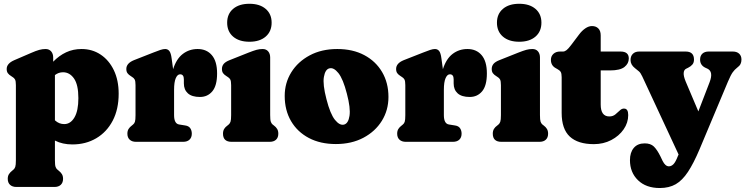

<svg xmlns="http://www.w3.org/2000/svg" viewBox="-20 -732 3847 991"><path d="M254.5 -435.5V-413.5Q285 -445 321.2 -462Q357.5 -479 401 -479Q456.5 -479 499.8 -450Q543 -421 567.8 -369.2Q592.5 -317.5 592.5 -248.5Q592.5 -168 561.8 -109.2Q531 -50.5 477 -18.5Q423 13.5 353.5 13.5Q302.5 13.5 263.5 -6.5V95Q263.5 120 266.8 129.2Q270 138.5 276.5 143.5L282.5 148.5Q293.5 157 299.5 166.8Q305.5 176.5 305.5 191Q305.5 210.5 293.8 221.8Q282 233 261.5 233H64.5Q44 233 32 222Q20 211 20 191Q20 176.5 26.2 166.8Q32.5 157 43.5 148.5L49.5 143.5Q55.5 138.5 58.8 129.2Q62 120 62 95V-292.5Q62 -313.5 57.5 -321.8Q53 -330 44 -335L38 -339Q26.5 -346 20.5 -354.2Q14.5 -362.5 14.5 -376Q14.5 -404.5 54 -421.5L141 -459Q166 -470 182.5 -474.5Q199 -479 215 -479Q233.5 -479 244 -466.8Q254.5 -454.5 254.5 -435.5ZM305.5 -359Q282 -359 263.5 -344.5V-111Q275 -100.5 286.8 -96Q298.5 -91.5 311.5 -91.5Q344 -91.5 364.2 -125.8Q384.5 -160 384.5 -225.5Q384.5 -294.5 362 -326.8Q339.5 -359 305.5 -359Z M866 -429.5 873.5 -375Q890.5 -428.5 923.8 -453.8Q957 -479 1000 -479Q1046.5 -479 1073.5 -447.2Q1100.5 -415.5 1100.5 -353Q1100.5 -290 1076 -260.8Q1051.5 -231.5 1012 -231.5Q970.5 -231.5 949.8 -250.2Q929 -269 929 -301.5V-322.5Q929 -348.5 909.5 -348.5Q896 -348.5 887.2 -328.5Q878.5 -308.5 878.5 -268.5V-138Q878.5 -93.5 904.5 -89.5L935.5 -84.5Q954 -82 962 -70.2Q970 -58.5 970 -42Q970 -22.5 958.2 -11.2Q946.5 0 925 0H682Q661.5 0 649.5 -11Q637.5 -22 637.5 -42Q637.5 -56.5 643.5 -66.2Q649.5 -76 661 -84.5L667 -89.5Q673.5 -94.5 676.5 -103.8Q679.5 -113 679.5 -138V-292.5Q679.5 -313.5 675 -321.8Q670.5 -330 661.5 -335L655.5 -339Q644 -346 638 -354.2Q632 -362.5 632 -376Q632 -405.5 671.5 -421.5L772 -461Q793 -469.5 807.5 -474.2Q822 -479 832.5 -479Q846 -479 854.2 -468.5Q862.5 -458 866 -429.5Z M1267.5 -516.5Q1214 -516.5 1183.2 -543Q1152.5 -569.5 1152.5 -615Q1152.5 -660 1183.2 -686.2Q1214 -712.5 1267.5 -712.5Q1320.5 -712.5 1351.2 -686.2Q1382 -660 1382 -615Q1382 -569.5 1351.2 -543Q1320.5 -516.5 1267.5 -516.5ZM1374.5 -435.5V-138Q1374.5 -113 1377.8 -103.8Q1381 -94.5 1387 -89.5L1393.5 -84.5Q1404.5 -76.5 1410.5 -66.5Q1416.5 -56.5 1416.5 -42Q1416.5 -22 1404.8 -11Q1393 0 1372 0H1175.5Q1131 0 1131 -42Q1131 -56.5 1137 -66.5Q1143 -76.5 1154.5 -84.5L1160.5 -89.5Q1166.5 -94.5 1169.8 -103.8Q1173 -113 1173 -138V-292.5Q1173 -313.5 1168.5 -321.8Q1164 -330 1155 -335L1149 -339Q1137.5 -346 1131.5 -354.2Q1125.5 -362.5 1125.5 -376Q1125.5 -391 1134.5 -402Q1143.5 -413 1165 -421.5L1263 -460.5Q1288.5 -470.5 1304 -474.8Q1319.5 -479 1335.5 -479Q1354 -479 1364.2 -466.8Q1374.5 -454.5 1374.5 -435.5Z M1721 -479Q1801 -479 1860.2 -447.5Q1919.5 -416 1952.2 -360.2Q1985 -304.5 1985 -231.5Q1985 -163.5 1951 -108.5Q1917 -53.5 1855.8 -21Q1794.5 11.5 1713.5 11.5Q1633.5 11.5 1574.2 -19.8Q1515 -51 1482.2 -107Q1449.5 -163 1449.5 -237Q1449.5 -304 1483.5 -358.8Q1517.5 -413.5 1578.5 -446.2Q1639.5 -479 1721 -479ZM1756 -89Q1778 -95 1784 -134.5Q1790 -174 1770.5 -248Q1751 -324.5 1726.5 -355Q1702 -385.5 1679.5 -379Q1658.5 -373.5 1651.8 -335Q1645 -296.5 1665 -220Q1684.5 -143.5 1709 -113.2Q1733.5 -83 1756 -89Z M2258.5 -429.5 2266 -375Q2283 -428.5 2316.2 -453.8Q2349.5 -479 2392.5 -479Q2439 -479 2466 -447.2Q2493 -415.5 2493 -353Q2493 -290 2468.5 -260.8Q2444 -231.5 2404.5 -231.5Q2363 -231.5 2342.2 -250.2Q2321.5 -269 2321.5 -301.5V-322.5Q2321.5 -348.5 2302 -348.5Q2288.5 -348.5 2279.8 -328.5Q2271 -308.5 2271 -268.5V-138Q2271 -93.5 2297 -89.5L2328 -84.5Q2346.5 -82 2354.5 -70.2Q2362.5 -58.5 2362.5 -42Q2362.5 -22.5 2350.8 -11.2Q2339 0 2317.5 0H2074.5Q2054 0 2042 -11Q2030 -22 2030 -42Q2030 -56.5 2036 -66.2Q2042 -76 2053.5 -84.5L2059.5 -89.5Q2066 -94.5 2069 -103.8Q2072 -113 2072 -138V-292.5Q2072 -313.5 2067.5 -321.8Q2063 -330 2054 -335L2048 -339Q2036.5 -346 2030.5 -354.2Q2024.5 -362.5 2024.5 -376Q2024.5 -405.5 2064 -421.5L2164.5 -461Q2185.5 -469.5 2200 -474.2Q2214.5 -479 2225 -479Q2238.5 -479 2246.8 -468.5Q2255 -458 2258.5 -429.5Z M2660 -516.5Q2606.5 -516.5 2575.8 -543Q2545 -569.5 2545 -615Q2545 -660 2575.8 -686.2Q2606.5 -712.5 2660 -712.5Q2713 -712.5 2743.8 -686.2Q2774.5 -660 2774.5 -615Q2774.5 -569.5 2743.8 -543Q2713 -516.5 2660 -516.5ZM2767 -435.5V-138Q2767 -113 2770.2 -103.8Q2773.5 -94.5 2779.5 -89.5L2786 -84.5Q2797 -76.5 2803 -66.5Q2809 -56.5 2809 -42Q2809 -22 2797.2 -11Q2785.5 0 2764.5 0H2568Q2523.5 0 2523.5 -42Q2523.5 -56.5 2529.5 -66.5Q2535.5 -76.5 2547 -84.5L2553 -89.5Q2559 -94.5 2562.2 -103.8Q2565.5 -113 2565.5 -138V-292.5Q2565.5 -313.5 2561 -321.8Q2556.5 -330 2547.5 -335L2541.5 -339Q2530 -346 2524 -354.2Q2518 -362.5 2518 -376Q2518 -391 2527 -402Q2536 -413 2557.5 -421.5L2655.5 -460.5Q2681 -470.5 2696.5 -474.8Q2712 -479 2728 -479Q2746.5 -479 2756.8 -466.8Q2767 -454.5 2767 -435.5Z M2856 -376 2848 -380.5Q2823.5 -394 2823.5 -423Q2823.5 -442 2836.5 -454Q2849.5 -466 2870.5 -466H2886Q2895 -466 2904.2 -473.2Q2913.5 -480.5 2927.5 -499L2969 -554Q2983.5 -573.5 3001 -585.5Q3018.5 -597.5 3035.5 -597.5Q3056 -597.5 3068.2 -585.2Q3080.5 -573 3080.5 -549V-466H3183Q3225.5 -466 3225.5 -430Q3225.5 -404 3203 -386.2Q3180.5 -368.5 3128.5 -368.5H3080.5V-192.5Q3080.5 -131 3125 -131Q3143.5 -131 3156.2 -141.5Q3169 -152 3179.5 -162.2Q3190 -172.5 3202 -171.5Q3222.5 -171 3222.5 -138Q3222.5 -98.5 3198.8 -64.2Q3175 -30 3134.8 -9Q3094.5 12 3045 12Q2963 12 2921 -27Q2879 -66 2879 -149.5V-333.5Q2879 -353 2873.8 -361.2Q2868.5 -369.5 2856 -376Z M3479 73 3482.5 65.5 3295 -337.5Q3286 -357 3277.2 -364Q3268.5 -371 3257 -380.5Q3234.5 -398 3234.5 -422Q3234.5 -442.5 3246.5 -454.2Q3258.5 -466 3279 -466H3519Q3562 -466 3562 -424.5Q3562 -409 3554 -399.2Q3546 -389.5 3532 -382.5L3521 -377Q3510 -371.5 3508.8 -355.5Q3507.5 -339.5 3519 -311.5L3584.5 -157L3642.5 -307.5Q3663.5 -362 3631.5 -377.5L3620.5 -382.5Q3593.5 -395.5 3593.5 -424.5Q3593.5 -444 3605.2 -455Q3617 -466 3637.5 -466H3762.5Q3783 -466 3795 -455Q3807 -444 3807 -424.5Q3807 -411.5 3802.2 -401.8Q3797.5 -392 3784.5 -382.5Q3772 -373 3761.8 -358.8Q3751.5 -344.5 3737 -310L3590.5 39Q3560 111 3531 155Q3502 199 3467.8 218.8Q3433.5 238.5 3385.5 238.5Q3314.5 238.5 3273 198.2Q3231.5 158 3231.5 94.5Q3231.5 55 3251.2 31.5Q3271 8 3307.5 8Q3338 8 3354.8 24.2Q3371.5 40.5 3388.5 74.5L3400 98.5Q3414 126.5 3432.5 126.5Q3445 126.5 3456 115.5Q3467 104.5 3479 73Z"/></svg>

Font: Fraunces 72pt SuperSoft Black
Style: Regular
Weight: 900
Version: Version 1.000;[0bf87f6ff]